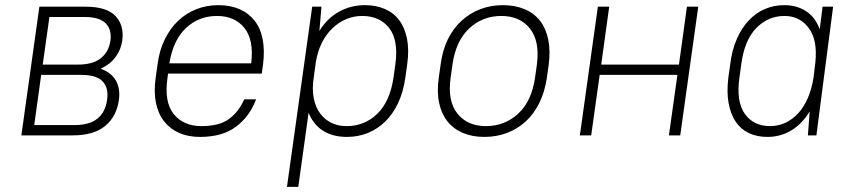

<svg xmlns="http://www.w3.org/2000/svg" viewBox="-20 -526 3310 746"><path d="M133 -500H313Q394 -500 428.5 -464Q463 -428 455 -368Q450 -333 429 -304.5Q408 -276 371 -259Q413 -244 430.5 -212.5Q448 -181 442 -138Q433 -73 388.5 -36.5Q344 0 263 0H63ZM140 -235 113 -40H269Q328 -40 359 -65.5Q390 -91 396 -138Q403 -184 379 -209.5Q355 -235 296 -235ZM172 -460 146 -275H282Q341 -275 372 -300Q403 -325 409 -368Q415 -410 391 -435Q367 -460 308 -460Z M757 6Q711 6 676 -9.5Q641 -25 618 -54Q595 -83 586 -126Q577 -169 585 -225L592 -275Q599 -330 620.5 -373.5Q642 -417 673 -446Q704 -475 743.5 -490.5Q783 -506 829 -506Q875 -506 910.5 -490.5Q946 -475 969 -446Q992 -417 1000.5 -373.5Q1009 -330 1002 -275L997 -240H633L631 -225Q617 -131 654.5 -83.5Q692 -36 763 -36Q832 -36 869.5 -63.5Q907 -91 929 -140H975Q951 -75 898 -34.5Q845 6 757 6ZM823 -464Q753 -464 703 -417.5Q653 -371 638 -280H956Q967 -371 929.5 -417.5Q892 -464 823 -464Z M1328 6Q1274 6 1236 -17.5Q1198 -41 1179 -88L1139 200H1095L1193 -500H1229L1221 -406Q1252 -456 1298 -481Q1344 -506 1398 -506Q1441 -506 1475.5 -491Q1510 -476 1531.5 -447Q1553 -418 1561.5 -375Q1570 -332 1562 -275L1555 -225Q1547 -168 1526.5 -125Q1506 -82 1476 -53Q1446 -24 1408.5 -9Q1371 6 1328 6ZM1327 -36Q1396 -36 1445.5 -83.5Q1495 -131 1509 -225L1516 -275Q1529 -369 1492.5 -416.5Q1456 -464 1387 -464Q1355 -464 1326 -452Q1297 -440 1272.5 -417Q1248 -394 1231 -360.5Q1214 -327 1207 -284L1199 -225Q1192 -180 1199 -144.5Q1206 -109 1224 -85Q1242 -61 1268 -48.5Q1294 -36 1327 -36Z M1862 6Q1815 6 1778.5 -9.5Q1742 -25 1718.5 -54.5Q1695 -84 1686 -127Q1677 -170 1685 -225L1692 -275Q1699 -330 1720 -373Q1741 -416 1773.5 -445.5Q1806 -475 1846.5 -490.5Q1887 -506 1934 -506Q1981 -506 2018 -490.5Q2055 -475 2078 -445.5Q2101 -416 2110 -373Q2119 -330 2112 -275L2105 -225Q2097 -170 2076 -127Q2055 -84 2023 -54.5Q1991 -25 1950 -9.5Q1909 6 1862 6ZM1868 -36Q1941 -36 1993.5 -84.5Q2046 -133 2059 -225L2066 -275Q2078 -366 2039 -415Q2000 -464 1928 -464Q1855 -464 1803 -415.5Q1751 -367 1738 -275L1731 -225Q1718 -134 1757 -85Q1796 -36 1868 -36Z M2612 -235H2310L2277 0H2233L2303 -500H2347L2316 -275H2618L2649 -500H2693L2623 0H2579Z M2962 6Q2921 6 2889.5 -9Q2858 -24 2838.5 -53Q2819 -82 2811 -125Q2803 -168 2810 -225L2817 -275Q2824 -332 2843 -375Q2862 -418 2889.5 -447Q2917 -476 2952 -491Q2987 -506 3027 -506Q3076 -506 3112 -482.5Q3148 -459 3165 -412L3176 -500H3217L3152 0H3119L3126 -93Q3096 -44 3054 -19Q3012 6 2962 6ZM2972 -36Q3003 -36 3030.5 -48.5Q3058 -61 3080.5 -85Q3103 -109 3118.5 -144.5Q3134 -180 3141 -225L3148 -284Q3157 -371 3122 -417.5Q3087 -464 3028 -464Q2964 -464 2918 -416.5Q2872 -369 2860 -275L2853 -225Q2840 -131 2874 -83.5Q2908 -36 2972 -36Z"/></svg>

Font: Retni Sans Light
Style: Italic
Weight: 300
Italic angle: -8°
Designer: Vitaly Kuzmin
Foundry: ParaType Ltd.
Version: Version 1.00;June 10, 2019;FontCreator 11.5.0.2425 64-bit; t